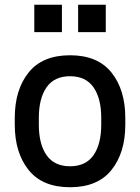

<svg xmlns="http://www.w3.org/2000/svg" viewBox="-20 -774 588 806"><path d="M240 -639H124V-754H240ZM424 -639H308V-754H424ZM42 -251V-279Q42 -397 100 -469.5Q158 -542 274 -542Q390 -542 448 -469.5Q506 -397 506 -279V-251Q506 -133 448 -60.5Q390 12 274 12Q158 12 100 -60.5Q42 -133 42 -251ZM405 -251V-279Q405 -361 372.5 -407.5Q340 -454 274 -454Q208 -454 175.5 -407.5Q143 -361 143 -279V-251Q143 -169 175.5 -122.5Q208 -76 274 -76Q340 -76 372.5 -122.5Q405 -169 405 -251Z"/></svg>

Font: Coupeur_Texte
Style: Regular
Weight: 400
Designer: Léa Rolland
Version: Version 1.000;PS 001.000;hotconv 1.0.88;makeotf.lib2.5.64775